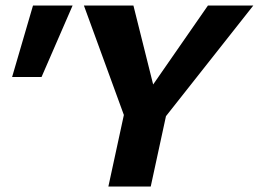

<svg xmlns="http://www.w3.org/2000/svg" viewBox="-20 -678 941 698"><path d="M556 -221 489 -302 736 -658H901ZM374 0 442 -314H596L528 0ZM442 -228 285 -658H465L554 -302ZM131 -398H24L100 -658H244Z"/></svg>

Font: Ysabeau Office ExtraBold
Style: Italic
Weight: 800
Italic angle: -12°
Designer: Christian Thalmann (Catharsis Fonts)
Version: Version 2.001;gftools[0.9.30]; featfreeze: tnum,lnum,ss02